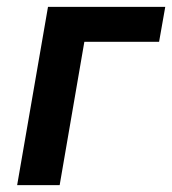

<svg xmlns="http://www.w3.org/2000/svg" viewBox="-20 -540 502 560"><path d="M30 0H154L226 -418H444L462 -520H120Z"/></svg>

Font: Fixel Display SemiBold
Style: Italic
Weight: 600
Italic angle: -10°
Designer: AlfaBravo + MacPaw
Foundry: Kyrylo Tkachov, Marchela Mozhyna, Serhii Makarenko, Maria Weinstein, Zakhar Kryvoshyya
Version: Version 1.210;Glyphs 3.2 (3217)